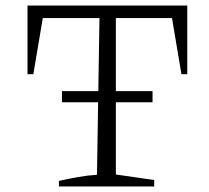

<svg xmlns="http://www.w3.org/2000/svg" viewBox="-20 -671 751 691"><path d="M654 -651V-404H633L599 -606H397V-43L535 -23V0H192V-20Q228 -28 262 -34Q296 -40 329 -42L338 -606H134L100 -404H79V-651ZM203 -343H529V-303H203Z"/></svg>

Font: Piazzolla Thin ExtraLight
Style: Regular
Weight: 250
Version: Version 2.005